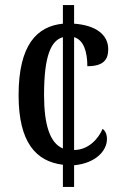

<svg xmlns="http://www.w3.org/2000/svg" viewBox="-20 -734 486 754"><path d="M227 -87V0H271V-85C356 -93 400 -142 400 -188C400 -206 394 -220 383 -228C365 -186 325 -145 271 -145V-588C309 -577 323 -530 323 -474C388 -474 405 -501 405 -541C405 -598 356 -635 271 -641V-714H227V-641C126 -631 53 -559 53 -360C53 -175 121 -100 227 -87ZM227 -588V-151C176 -172 153 -244 153 -361C153 -517 181 -575 227 -588Z"/></svg>

Font: Noto Serif Bengali ExtraCondensed Medium
Style: Regular
Weight: 500
Width: 2
Designer: Juan Bruce, Universal Thirst, Indian Type Foundry and the Monotype Design Team.
Foundry: Monotype Imaging Inc.
Version: Version 2.003